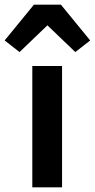

<svg xmlns="http://www.w3.org/2000/svg" viewBox="-65 -806 408 826"><path d="M74 0V-522H202V0ZM197 -786 323 -632 259 -582 139 -697 19 -582 -45 -632 81 -786Z"/></svg>

Font: IBM Plex Sans SmBld
Style: Regular
Weight: 600
Designer: Mike Abbink, Paul van der Laan, Pieter van Rosmalen
Foundry: Bold Monday
Version: Version 3.005